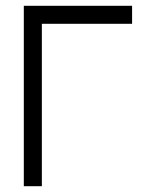

<svg xmlns="http://www.w3.org/2000/svg" viewBox="-20 -645 540 665"><path d="M437.5 -562.5V-625H62.5Q62.5 -625 62.5 0H125V-562.5Z"/></svg>

Font: Unifont
Style: Regular
Weight: 500
Version: Version 13.0.05